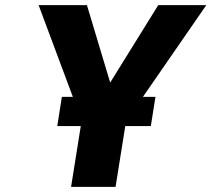

<svg xmlns="http://www.w3.org/2000/svg" viewBox="-20 -731 827 751"><path d="M131 -711 265 -352H222L204 -238H296L258 0H432L470 -238H570L588 -352H539L787 -711H599L411 -408L320 -711Z"/></svg>

Font: Asimov Pro
Style: UltObl
Weight: 900
Designer: Google
Version: Version 2.000980; 2014